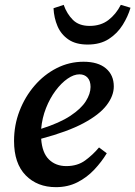

<svg xmlns="http://www.w3.org/2000/svg" viewBox="-20 -759 559 793"><path d="M308 -452Q285 -452 259 -434Q233 -416 209.5 -384.5Q186 -353 170 -312.5Q154 -272 150 -227Q226 -251 270.5 -280.5Q315 -310 334.5 -341Q354 -372 354 -400Q354 -425 341.5 -438.5Q329 -452 308 -452ZM211 14Q134 14 86 -35Q38 -84 38 -177Q38 -242 60.5 -300.5Q83 -359 122.5 -405Q162 -451 214 -477.5Q266 -504 325 -504Q385 -504 417.5 -476.5Q450 -449 450 -402Q450 -363 420 -324Q390 -285 324.5 -250Q259 -215 150 -186Q154 -128 182 -100.5Q210 -73 254 -73Q300 -73 332 -96.5Q364 -120 389 -150L421 -126Q400 -91 369.5 -58.5Q339 -26 299.5 -6Q260 14 211 14ZM342 -575Q293 -575 262.5 -596Q232 -617 217.5 -651Q203 -685 201 -725L243 -739Q256 -702 281 -677Q306 -652 350 -652Q396 -652 427.5 -676Q459 -700 479 -739L519 -727Q509 -692 487 -656.5Q465 -621 429.5 -598Q394 -575 342 -575Z"/></svg>

Font: Source Serif 4 SmText Semibold
Style: Italic
Weight: 600
Italic angle: -12°
Designer: Frank Grießhammer
Foundry: Adobe
Version: Version 4.005;hotconv 1.1.0;makeotfexe 2.6.0